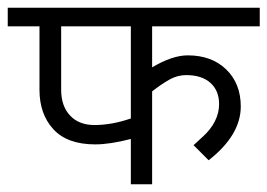

<svg xmlns="http://www.w3.org/2000/svg" viewBox="-44 -476 691 496"><path d="M349 -302Q401 -333 441 -333Q503 -333 540.5 -296.5Q578 -260 578 -201Q578 -127 495 -62L456 -101Q460 -105 480 -123Q500 -141 511 -162.5Q522 -184 522 -207Q522 -242 499.5 -262Q477 -282 437 -282Q414 -282 393 -270Q372 -258 349 -240V0H294V-117Q240 -103 202 -103Q130 -103 94 -142Q58 -181 58 -244V-408H-24V-456H627V-408H349ZM114 -408V-244Q114 -202 137 -177.5Q160 -153 200 -153Q245 -153 294 -170V-408Z"/></svg>

Font: Cambay Devanagari
Style: Regular
Weight: 400
Designer: Pooja Saxena
Foundry: Pooja Saxena
Version: Version 1.180;PS 001.180;hotconv 1.0.70;makeotf.lib2.5.58329